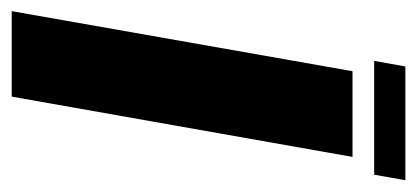

<svg xmlns="http://www.w3.org/2000/svg" viewBox="-242 -512 729 336"><g transform="rotate(90 123.0 -344.5)"><path d="M62.1 -634.3H261.2L270.9 -688.9H71.8ZM-25 0H124.6L230.1 -596.4H80.1Z"/></g></svg>

Font: Anybody Thin Condensed
Style: Italic
Weight: 100
Width: 3
Italic angle: -10°
Version: Version 1.113;gftools[0.9.25]